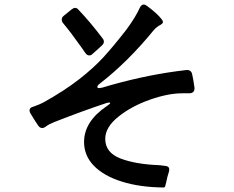

<svg xmlns="http://www.w3.org/2000/svg" viewBox="-20 -807 1040 852"><path d="M447 -191Q447 -130 514 -104Q581 -78 687 -74L712 -71Q731 -70 731 -55Q731 -48 729 -43Q722 -22 718 0Q715 14 713 19.5Q711 25 706 25Q601 24 521 -1Q441 -26 397 -71Q353 -116 353 -177Q353 -268 455 -337Q469 -346 469 -350Q469 -352 465 -352Q459 -352 450 -349Q342 -313 220 -265Q199 -257 184 -246Q176 -239 167 -239Q157 -239 150 -249Q136 -269 115 -304Q111 -311 111 -317Q111 -330 129 -334Q157 -344 172 -352Q267 -405 331.5 -455.5Q396 -506 439 -553Q482 -600 539 -673Q582 -731 600 -772Q607 -787 618 -787Q624 -787 632 -781Q678 -747 697 -722Q703 -715 703 -708Q703 -704 693 -697Q676 -689 663 -674Q547 -532 423 -436Q412 -428 412 -421Q412 -416 420 -416Q423 -416 433 -418Q603 -469 765 -491Q778 -492 805 -496Q829 -499 833 -476Q838 -455 843 -418Q844 -406 838 -399.5Q832 -393 819 -393H789Q725 -393 643.5 -364Q562 -335 504.5 -288.5Q447 -242 447 -191ZM441 -622Q441 -613 431 -604L391 -568Q384 -561 376 -561Q366 -561 358 -573L342 -596Q293 -665 261 -703Q254 -711 254 -720Q254 -730 263 -737L296 -764Q306 -772 313 -772Q322 -772 328 -764Q379 -711 435 -637Q441 -630 441 -622Z"/></svg>

Font: Shippori Gothic B2 Bold
Style: Regular
Weight: 700
Designer: FONTDASU
Foundry: FONTDASU / Google Inc. / but / Adobe
Version: Version 1.130